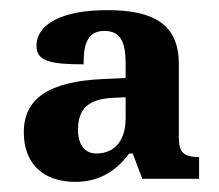

<svg xmlns="http://www.w3.org/2000/svg" viewBox="-20 -739 433 379"><path d="M129 -380C180 -380 213 -406 235 -436H242L261 -386H373V-429C343 -429 333 -438 333 -467V-613C333 -689 286 -719 192 -719C103 -719 52 -692 52 -648C52 -618 81 -612 145 -612C145 -647 150 -678 186 -678C221 -678 228 -651 228 -612V-585L183 -583C77 -578 27 -545 27 -478C27 -415 66 -380 129 -380ZM170 -436C150 -436 134 -450 134 -483C134 -523 153 -544 205 -546L228 -547V-505C228 -465 209 -436 170 -436Z"/></svg>

Font: Noto Serif Hebrew SemiCondensed
Style: Bold
Weight: 700
Width: 4
Designer: Monotype Design Team
Foundry: Monotype Imaging Inc.
Version: Version 2.004